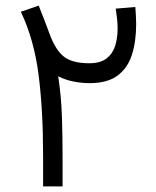

<svg xmlns="http://www.w3.org/2000/svg" viewBox="-20 -663 556 683"><path d="M461.4 -638.2Q462.4 -622.6 463.4 -607.4Q464.4 -592.3 464.4 -577.6Q464.4 -516.6 449.5 -469Q434.6 -421.4 398.4 -394.3Q362.3 -367.2 297.9 -367.2Q272.5 -367.2 243.4 -372.6Q214.4 -377.9 187 -391.6Q198.2 -317.9 200.4 -245.4Q202.6 -172.9 202.6 -109.4V0H133.3V-110.8Q133.3 -272 117.2 -397.2Q101.1 -522.5 54.2 -621.1L117.7 -643.1Q128.4 -615.2 137 -594Q145.5 -572.8 155.8 -543.9Q177.2 -484.9 207.5 -461.4Q237.8 -438 296.9 -438Q337.4 -438 359.4 -455.3Q381.3 -472.7 389.9 -500.7Q398.4 -528.8 398.4 -561Q398.4 -580.6 396.2 -598.4Q394 -616.2 391.6 -632.3Z"/></svg>

Font: Vazirmatn UI FD Light
Style: Regular
Weight: 300
Designer: Saber Rastikerdar
Foundry: Saber Rastikerdar
Version: Version 33.003